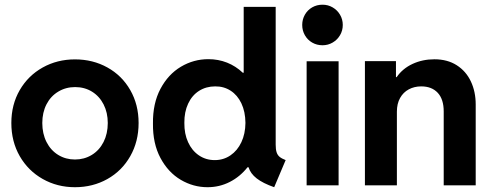

<svg xmlns="http://www.w3.org/2000/svg" viewBox="-20 -781 2074 809"><path d="M27.8 -262.7Q27.8 -340.3 63.2 -401.4Q98.6 -462.4 159.9 -496.6Q221.2 -530.8 295.9 -530.8Q371.1 -530.8 432.4 -496.8Q493.7 -462.9 528.8 -401.6Q564 -340.3 564 -262.7Q564 -184.6 528.8 -122.8Q493.7 -61 432.4 -26.6Q371.1 7.8 295.9 7.8Q221.2 7.8 159.9 -26.9Q98.6 -61.5 63.2 -123Q27.8 -184.6 27.8 -262.7ZM434.1 -262.7Q434.1 -306.6 416.5 -341.1Q398.9 -375.5 367.7 -394.8Q336.4 -414.1 296.4 -414.1Q257.3 -414.1 225.6 -395Q193.8 -376 176 -341.6Q158.2 -307.1 158.2 -262.7Q158.2 -217.8 176 -182.6Q193.8 -147.5 225.3 -128.2Q256.8 -108.9 295.9 -108.9Q335 -108.9 366.7 -128.2Q398.4 -147.5 416.3 -182.6Q434.1 -217.8 434.1 -262.7Z M1027.3 -76.2H1022.9Q991.7 -36.6 948.2 -14.4Q904.8 7.8 854.5 7.8Q794.4 7.8 741.5 -23.4Q688.5 -54.7 656 -115.5Q623.5 -176.3 624.5 -260.7Q623.5 -345.2 656 -406.5Q688.5 -467.8 742.2 -499.8Q795.9 -531.7 857.9 -531.7Q899.9 -531.7 936.8 -517.1Q973.6 -502.4 1002.9 -474.6H1006.8V-752H1141.6V-171.4Q1141.6 -151.4 1145.5 -139.4Q1149.4 -127.4 1158.2 -120.1Q1167 -112.8 1183.6 -106.4L1135.3 7.8Q1087.9 -8.8 1061.5 -29.3Q1035.2 -49.8 1027.3 -76.2ZM1014.2 -263.2Q1013.7 -310.5 997.1 -345.5Q980.5 -380.4 951.7 -398.9Q922.9 -417.5 886.7 -417Q848.6 -417 818.8 -398.2Q789.1 -379.4 772.7 -344.2Q756.3 -309.1 756.8 -263.2Q756.3 -217.3 772.5 -181.9Q788.6 -146.5 817.9 -126.5Q847.2 -106.4 884.8 -106.4Q921.9 -106.4 951.2 -126.5Q980.5 -146.5 997.1 -181.9Q1013.7 -217.3 1014.2 -263.2Z M1272 -522.9H1406.7V0H1272ZM1253.4 -675.8Q1253.4 -699.2 1264.6 -719Q1275.9 -738.8 1295.4 -750Q1314.9 -761.2 1338.9 -761.2Q1362.3 -761.2 1381.8 -749.8Q1401.4 -738.3 1412.8 -718.8Q1424.3 -699.2 1424.3 -675.8Q1424.3 -652.3 1412.8 -632.8Q1401.4 -613.3 1381.8 -601.8Q1362.3 -590.3 1338.9 -590.3Q1314.9 -590.3 1295.4 -601.6Q1275.9 -612.8 1264.6 -632.6Q1253.4 -652.3 1253.4 -675.8Z M1517.6 -523.4H1648.4V-456.1H1651.4Q1676.3 -492.2 1718.3 -511.7Q1760.3 -531.2 1810.5 -531.2Q1865.2 -531.2 1904.5 -506.1Q1943.8 -481 1964.1 -437.7Q1984.4 -394.5 1984.4 -340.8V0H1849.6V-311.5Q1849.6 -362.8 1824.5 -389.9Q1799.3 -417 1754.9 -417Q1725.6 -417 1702.4 -404.5Q1679.2 -392.1 1665.8 -368.2Q1652.3 -344.2 1652.3 -310.5V0H1517.6Z"/></svg>

Font: Reddit Sans
Style: Bold
Weight: 700
Designer: Stephen Hutchings
Foundry: Reddit
Version: Version 1.013